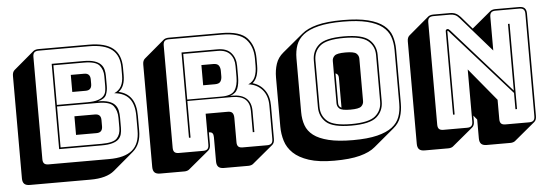

<svg xmlns="http://www.w3.org/2000/svg" viewBox="-54 -911 3460 1211"><g transform="rotate(-5 1676.5 -305.5)"><path d="M91 119Q67 119 56 108Q45 97 45 73V-575Q45 -588 48.5 -597Q52 -606 59 -612L188 -721Q193 -725 201.5 -727.5Q210 -730 220 -730H539Q643 -730 692 -689.5Q741 -649 741 -567V-519Q741 -484 731.5 -459Q722 -434 703 -419L700 -417Q754 -405 781 -365.5Q808 -326 808 -256V-164Q808 -119 795 -86.5Q782 -54 756 -32L627 77Q602 98 564 108.5Q526 119 475 119ZM604 0Q703 0 750.5 -40Q798 -80 798 -164V-256Q798 -329 767 -367Q736 -405 672 -411Q702 -424 716.5 -450.5Q731 -477 731 -519V-567Q731 -645 684 -682.5Q637 -720 539 -720H220Q201 -720 192.5 -711.5Q184 -703 184 -684V-36Q184 -17 192.5 -8.5Q201 0 220 0ZM564 -90H295V-630H498Q539 -630 565 -621.5Q591 -613 605 -598.5Q619 -584 624 -565Q629 -546 629 -524V-460Q629 -430 618.5 -405Q608 -380 565 -369Q606 -369 632 -360.5Q658 -352 672 -336.5Q686 -321 690.5 -300Q695 -279 695 -254V-190Q695 -168 690 -149.5Q685 -131 671.5 -118Q658 -105 632 -97.5Q606 -90 564 -90ZM498 -620H305V-369H498Q539 -369 563 -376.5Q587 -384 599.5 -396.5Q612 -409 615.5 -425.5Q619 -442 619 -460V-524Q619 -564 596 -592Q573 -620 498 -620ZM409 -550H494Q513 -550 522.5 -540Q532 -530 532 -510V-482Q532 -462 522.5 -452Q513 -442 494 -442H409ZM565 -359H305V-100H564Q639 -100 662 -124.5Q685 -149 685 -190V-254Q685 -299 662.5 -329Q640 -359 565 -359ZM409 -288H539Q558 -288 567.5 -278.5Q577 -269 577 -249V-210Q577 -190 567.5 -180Q558 -170 539 -170H409Z M1345 -620H1127V-331H1345Q1407 -331 1428 -361Q1449 -391 1449 -446V-516Q1449 -562 1423.5 -591Q1398 -620 1345 -620ZM1235 -540H1310Q1336 -540 1345 -526.5Q1354 -513 1354 -493V-459Q1354 -439 1345 -425.5Q1336 -412 1310 -412H1235ZM1127 -90H1117V-630H1345Q1403 -630 1431 -597.5Q1459 -565 1459 -516V-447Q1459 -401 1447 -371.5Q1435 -342 1399 -331H1410Q1471 -331 1501 -303.5Q1531 -276 1531 -224V-90H1521V-224Q1521 -273 1494 -297.5Q1467 -322 1410 -322H1127ZM1199 0Q1218 0 1226.5 -8.5Q1235 -17 1235 -36V-232H1375Q1396 -232 1404.5 -221.5Q1413 -211 1413 -189V-36Q1413 -17 1421.5 -8.5Q1430 0 1449 0H1604Q1623 0 1631.5 -8.5Q1640 -17 1640 -36V-248Q1640 -311 1606.5 -349Q1573 -387 1519 -393Q1550 -406 1562.5 -435.5Q1575 -465 1575 -507V-553Q1575 -627 1532.5 -673.5Q1490 -720 1378 -720H1045Q1026 -720 1017.5 -711.5Q1009 -703 1009 -684V-36Q1009 -17 1017.5 -8.5Q1026 0 1045 0ZM1231 1 1101 109Q1097 113 1088.5 116Q1080 119 1070 119H916Q892 119 881 108Q870 97 870 73V-575Q870 -588 873.5 -597Q877 -606 884 -612L1013 -721Q1018 -725 1026.5 -727.5Q1035 -730 1045 -730H1378Q1497 -730 1541 -680.5Q1585 -631 1585 -553V-507Q1585 -470 1576 -442.5Q1567 -415 1547 -398H1546Q1593 -385 1621.5 -346Q1650 -307 1650 -248V-36Q1650 -23 1646.5 -14Q1643 -5 1636 1L1506 109Q1502 113 1493.5 116Q1485 119 1475 119H1320Q1296 119 1285 108Q1274 97 1274 73V-80Q1274 -96 1268 -104.5Q1262 -113 1246 -113H1245V-36Q1245 -23 1241.5 -14Q1238 -5 1231 1Z M2278 71Q2243 101 2180 117.5Q2117 134 2018 134Q1920 134 1857.5 113.5Q1795 93 1759.5 59Q1724 25 1710.5 -19Q1697 -63 1697 -110V-421Q1697 -467 1710 -506.5Q1723 -546 1757 -574L1887 -682Q1922 -712 1984.5 -728.5Q2047 -745 2147 -745Q2245 -745 2307.5 -729Q2370 -713 2405.5 -684.5Q2441 -656 2454 -616.5Q2467 -577 2467 -530V-189Q2467 -143 2454 -104Q2441 -65 2407 -37ZM2457 -189V-530Q2457 -576 2443.5 -613.5Q2430 -651 2395.5 -678Q2361 -705 2300.5 -720Q2240 -735 2147 -735Q2054 -735 1993 -720Q1932 -705 1897.5 -678Q1863 -651 1849.5 -613.5Q1836 -576 1836 -530V-189Q1836 -143 1849.5 -105.5Q1863 -68 1897.5 -41.5Q1932 -15 1993 0Q2054 15 2147 15Q2240 15 2300.5 0Q2361 -15 2395.5 -41.5Q2430 -68 2443.5 -105.5Q2457 -143 2457 -189ZM2348 -212Q2348 -152 2305 -114.5Q2262 -77 2145 -77Q2028 -77 1986 -114.5Q1944 -152 1944 -212V-507Q1944 -567 1986 -604.5Q2028 -642 2145 -642Q2262 -642 2305 -604.5Q2348 -567 2348 -507ZM1954 -212Q1954 -156 1994 -121.5Q2034 -87 2145 -87Q2256 -87 2297 -121.5Q2338 -156 2338 -212V-507Q2338 -563 2297 -597.5Q2256 -632 2145 -632Q2034 -632 1994 -597.5Q1954 -563 1954 -507ZM2063 -225V-494Q2063 -513 2078 -526.5Q2093 -540 2147 -540Q2201 -540 2216 -526.5Q2231 -513 2231 -494V-225Q2231 -205 2216 -191.5Q2201 -178 2147 -178Q2093 -178 2078 -191.5Q2063 -205 2063 -225ZM2073 -225Q2073 -215 2077 -207.5Q2081 -200 2092 -195V-385Q2092 -395 2088 -402.5Q2084 -410 2073 -414Z M2816 -622 3184 -208V-630H3194V-90H3184V-193L2806 -617Q2805 -618 2803.5 -619Q2802 -620 2801 -620Q2800 -620 2799.5 -619Q2799 -618 2799 -617V-90H2789V-619Q2789 -625 2793 -628Q2797 -631 2801 -631Q2805 -631 2808 -629Q2811 -627 2816 -622ZM2870 0Q2889 0 2897.5 -8.5Q2906 -17 2906 -36V-366L3077 -159V-36Q3077 -17 3085.5 -8.5Q3094 0 3113 0H3263Q3282 0 3290.5 -8.5Q3299 -17 3299 -36V-684Q3299 -703 3290.5 -711.5Q3282 -720 3263 -720H3113Q3094 -720 3085.5 -711.5Q3077 -703 3077 -684V-471L2883 -693Q2870 -708 2856.5 -714Q2843 -720 2824 -720H2720Q2701 -720 2692.5 -711.5Q2684 -703 2684 -684V-36Q2684 -17 2692.5 -8.5Q2701 0 2720 0ZM2902 1 2772 109Q2768 113 2759.5 116Q2751 119 2741 119H2591Q2567 119 2556 108Q2545 97 2545 73V-575Q2545 -588 2548.5 -597Q2552 -606 2559 -612L2688 -721Q2693 -725 2701.5 -727.5Q2710 -730 2720 -730H2824Q2846 -730 2861 -723Q2876 -716 2891 -700L2960 -620L3081 -721Q3086 -725 3094.5 -727.5Q3103 -730 3113 -730H3263Q3287 -730 3298 -719Q3309 -708 3309 -684V-36Q3309 -23 3305.5 -14Q3302 -5 3295 1L3165 109Q3161 113 3152.5 116Q3144 119 3134 119H2984Q2960 119 2949 108Q2938 97 2938 73V-46L2916 -73V-36Q2916 -23 2912.5 -14Q2909 -5 2902 1Z"/></g></svg>

Font: Bungee Shade
Style: Regular
Weight: 400
Designer: David Jonathan Ross
Foundry: David Jonathan Ross
Version: Version 1.001;PS 1.0;hotconv 1.0.72;makeotf.lib2.5.5900